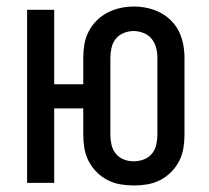

<svg xmlns="http://www.w3.org/2000/svg" viewBox="-20 -560 640 588"><path d="M390 8Q369 8 348.5 4.5Q328 1 309.5 -8.5Q291 -18 276 -33Q261 -48 251.5 -66.5Q242 -85 238.5 -105.5Q235 -126 235 -147V-228H146V0H63V-530H146V-302H235V-383Q235 -404 238.5 -424.5Q242 -445 251.5 -463.5Q261 -482 276 -497Q291 -512 309.5 -521.5Q328 -531 348.5 -535.5Q369 -540 390 -540Q411 -540 431.5 -535.5Q452 -531 470.5 -521.5Q489 -512 504 -497Q519 -482 528 -463.5Q537 -445 541 -424.5Q545 -404 545 -383V-147Q545 -126 541.5 -105.5Q538 -85 528.5 -66.5Q519 -48 504 -33Q489 -18 470.5 -8.5Q452 1 431.5 4.5Q411 8 390 8ZM390 -66Q405 -66 420 -71.5Q435 -77 445 -89Q455 -101 458.5 -116.5Q462 -132 462 -147V-383Q462 -399 458 -414Q454 -429 444.5 -441Q435 -453 419.5 -459Q404 -465 389 -465Q374 -465 359 -459Q344 -453 334.5 -441Q325 -429 321.5 -413.5Q318 -398 318 -383V-147Q318 -132 321.5 -116.5Q325 -101 335 -89Q345 -77 359.5 -71.5Q374 -66 390 -66Z"/></svg>

Font: Iosevka Curly Extended
Style: Regular
Weight: 400
Width: 7
Monospace: yes
Designer: Belleve Invis
Foundry: Belleve Invis
Version: Version 11.1.0; ttfautohint (v1.8.3)